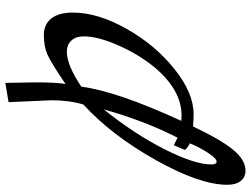

<svg xmlns="http://www.w3.org/2000/svg" viewBox="-130 -627 938 718"><g transform="rotate(-90 339.0 -268.0)"><path d="M388 -717 390 -605Q390 -528 384 -492Q466 -548 496 -560.5Q526 -573 566.5 -573Q607 -573 629 -545Q651 -517 651 -465Q651 -372 591 -265Q531 -158 441 -85.5Q351 -13 271 -13Q251 -13 225 -15Q178 85 139.5 133Q101 181 60 181Q35 181 21 163Q7 145 7 113Q7 10 100 -155.5Q193 -321 307 -425Q323 -477 323 -545L316 -705ZM155 -87 183 -73Q246 -196 289 -349Q196 -233 139.5 -121Q83 -9 83 54Q83 73 94 73Q105 73 126 41.5Q147 10 162 -27Q149 -33 137 -45ZM246 -59 265 -58Q362 -58 447 -160Q495 -219 528.5 -295Q562 -371 562 -424Q562 -453 546.5 -470Q531 -487 504 -487Q455 -487 374 -433Q356 -298 246 -59Z"/></g></svg>

Font: Marck Script
Style: Regular
Weight: 400
Designer: Denis Masharov, Marck Fogel
Foundry: Denis Masharov
Version: Version 1.002